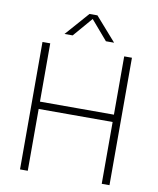

<svg xmlns="http://www.w3.org/2000/svg" viewBox="-100 -1021 904 1098"><g transform="rotate(10 352.0 -472.0)"><path d="M92.5 0V-740H137.5V-401.5H567V-740H612V0H567V-359H137.5V0ZM208.5 -807 329.5 -944.5H375.5L496.5 -807H449L345.5 -927.5H359.5L256 -807Z"/></g></svg>

Font: Encode Sans SC ExtraLight
Style: Regular
Weight: 250
Designer: Multiple Designers
Foundry: Impallari Type
Version: Version 3.002